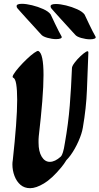

<svg xmlns="http://www.w3.org/2000/svg" viewBox="-20 -970 521 1006"><path d="M298 -149Q299 -150 302 -154Q305 -158 310 -173Q315 -188 320 -221Q338 -323 345.5 -416.5Q353 -510 357 -613Q357 -623 370.5 -641Q384 -659 401 -675Q418 -691 430.5 -698.5Q443 -706 443 -695Q439 -593 435.5 -499Q432 -405 414 -301Q409 -270 391 -229.5Q373 -189 350 -157Q339 -142 328 -131Q316 -111 301 -93Q252 -34 210.5 -9Q169 16 138 16Q108 16 87.5 -1.5Q67 -19 56 -48Q45 -77 45 -109Q45 -114 45.5 -120Q46 -126 47 -131Q58 -232 64 -311.5Q70 -391 70 -447Q70 -499 65 -529Q60 -559 49 -563Q42 -566 52 -582Q62 -598 80.5 -619Q99 -640 120.5 -660.5Q142 -681 159 -693Q176 -705 181 -703Q195 -696 201.5 -664Q208 -632 208 -577Q208 -520 201.5 -439Q195 -358 183 -255Q182 -247 182 -239Q182 -231 182 -223Q182 -176 198.5 -149Q215 -122 241 -122Q268 -122 298 -149ZM301 -782Q307 -773 298.5 -769Q290 -765 274 -765Q253 -765 228 -772Q203 -779 195 -790Q195 -790 183 -803Q171 -816 153 -836Q135 -856 116.5 -876Q98 -896 85.5 -910.5Q73 -925 71 -927Q67 -932 67 -938Q67 -950 95 -950Q117 -950 148 -942.5Q179 -935 206.5 -922.5Q234 -910 245 -895Q245 -895 252 -880.5Q259 -866 268.5 -845.5Q278 -825 287.5 -807Q297 -789 301 -782ZM479 -781Q485 -772 476.5 -768Q468 -764 452 -764Q431 -764 406 -771Q381 -778 373 -789Q373 -789 361 -802Q349 -815 331 -835Q313 -855 294.5 -875Q276 -895 263.5 -909.5Q251 -924 249 -926Q245 -931 245 -937Q245 -949 273 -949Q295 -949 326 -941.5Q357 -934 384.5 -921.5Q412 -909 423 -894Q423 -894 430 -879.5Q437 -865 446.5 -844.5Q456 -824 465.5 -806Q475 -788 479 -781Z"/></svg>

Font: Ga Maamli
Style: Regular
Weight: 400
Designer: Afotey Clement Nii Odai, Ama Asantewa Diaka, David Abbey-Thompson
Foundry: Sorkin Type Co.
Version: Version 1.000; ttfautohint (v1.8.4.7-5d5b)